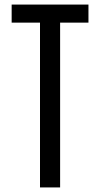

<svg xmlns="http://www.w3.org/2000/svg" viewBox="-20 -820 438 840"><path d="M155 0V-721H31V-800H367V-721H243V0Z"/></svg>

Font: Big Shoulders Text Medium
Style: Regular
Weight: 500
Designer: Patric King
Foundry: XO Type Co
Version: Version 1.000; ttfautohint (v1.8.2)